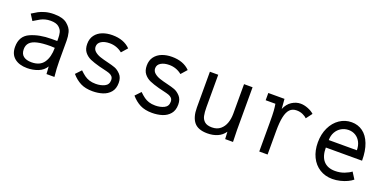

<svg xmlns="http://www.w3.org/2000/svg" viewBox="-15 -1184 3629 1818"><g transform="rotate(20 1800.0 -275.0)"><path d="M69 -141.5Q69 -249.5 157.5 -289.2Q246 -329 368 -329H426V-356Q426 -387 419.5 -414.5Q413 -442 386 -465Q359 -488 303 -488Q273 -488 248.2 -481.2Q223.5 -474.5 204.8 -464.5Q186 -454.5 160.5 -438.5L140 -426L101 -487Q135 -509 159.5 -522.2Q184 -535.5 223.2 -546.8Q262.5 -558 311.5 -558Q400.5 -558 444 -522.2Q487.5 -486.5 497.8 -445.5Q508 -404.5 508 -363V-155Q508 -84 517 0H437Q436 -11.5 435 -33.5L432 -75Q405.5 -30.5 353.8 -10.2Q302 10 244 10Q163 10 116 -28.8Q69 -67.5 69 -141.5ZM426 -260Q393 -262 383 -262Q301 -262 251 -250.2Q201 -238.5 177.5 -213.5Q154 -188.5 154 -148.5Q154 -101 183 -78.5Q212 -56 264 -56Q349 -56 387.5 -111.2Q426 -166.5 426 -260Z M689.5 -93.5 741.5 -148.5Q770 -121 791.8 -105.5Q813.5 -90 840.8 -81Q868 -72 905.5 -72Q955.5 -72 994 -90.8Q1032.5 -109.5 1032.5 -155Q1032.5 -178.5 1020 -192Q1007.5 -205.5 988 -212.2Q968.5 -219 931 -227.5Q894 -236 883.5 -239Q824.5 -255 787.5 -271.2Q750.5 -287.5 726 -318.8Q701.5 -350 701.5 -401Q701.5 -454 728.5 -489.8Q755.5 -525.5 800.2 -542.8Q845 -560 899.5 -560Q1015 -560 1080.5 -493L1028.5 -434Q972.5 -479 901.5 -479Q850 -479 817.5 -459Q785 -439 785 -404Q785 -375 808.2 -355.2Q831.5 -335.5 864.2 -324.5Q897 -313.5 945.5 -302Q990 -291.5 1020.2 -280.5Q1050.5 -269.5 1079.5 -238.8Q1108.5 -208 1108.5 -155Q1108.5 -96 1078.5 -60.8Q1048.5 -25.5 1001.8 -10.8Q955 4 900.5 4Q828.5 4 779.5 -21Q730.5 -46 689.5 -93.5Z M1289.5 -93.5 1341.5 -148.5Q1370 -121 1391.8 -105.5Q1413.5 -90 1440.8 -81Q1468 -72 1505.5 -72Q1555.5 -72 1594 -90.8Q1632.5 -109.5 1632.5 -155Q1632.5 -178.5 1620 -192Q1607.5 -205.5 1588 -212.2Q1568.5 -219 1531 -227.5Q1494 -236 1483.5 -239Q1424.5 -255 1387.5 -271.2Q1350.5 -287.5 1326 -318.8Q1301.5 -350 1301.5 -401Q1301.5 -454 1328.5 -489.8Q1355.5 -525.5 1400.2 -542.8Q1445 -560 1499.5 -560Q1615 -560 1680.5 -493L1628.5 -434Q1572.5 -479 1501.5 -479Q1450 -479 1417.5 -459Q1385 -439 1385 -404Q1385 -375 1408.2 -355.2Q1431.5 -335.5 1464.2 -324.5Q1497 -313.5 1545.5 -302Q1590 -291.5 1620.2 -280.5Q1650.5 -269.5 1679.5 -238.8Q1708.5 -208 1708.5 -155Q1708.5 -96 1678.5 -60.8Q1648.5 -25.5 1601.8 -10.8Q1555 4 1500.5 4Q1428.5 4 1379.5 -21Q1330.5 -46 1289.5 -93.5Z M1883.5 -190V-550H1967.5V-224Q1967.5 -171.5 1974.8 -137.5Q1982 -103.5 2006.8 -82.2Q2031.5 -61 2080.5 -61Q2131.5 -61 2164.5 -88.2Q2197.5 -115.5 2212.5 -158.8Q2227.5 -202 2227.5 -252V-550H2313.5V-119Q2313.5 -86 2315.5 -38Q2315.5 -27 2316.5 0H2237.5L2233.5 -73Q2205 -31.5 2160 -12.2Q2115 7 2058.5 7Q1965 7 1924.2 -43Q1883.5 -93 1883.5 -190Z M2581 -287Q2581 -373.5 2578.2 -409.5Q2575.5 -445.5 2570 -477H2472V-550H2635L2643 -451Q2666 -506 2708.2 -533Q2750.5 -560 2796 -560Q2831.5 -560 2870.8 -544.5Q2910 -529 2933 -507L2887 -446Q2873 -461 2844.8 -474Q2816.5 -487 2782 -487Q2739.5 -487 2714 -460.5Q2688.5 -434 2676.8 -379.2Q2665 -324.5 2665 -237V0H2581Z M3072.5 -271Q3072.5 -354.5 3103.8 -420.2Q3135 -486 3189.5 -523Q3244 -560 3310.5 -560Q3374.5 -560 3423 -524.8Q3471.5 -489.5 3498.5 -420Q3525.5 -350.5 3525.5 -251H3160.5Q3160.5 -162.5 3200.8 -117.2Q3241 -72 3317.5 -72Q3367.5 -72 3410 -88.5Q3452.5 -105 3476.5 -124L3518.5 -58Q3499.5 -41.5 3467.5 -26.2Q3435.5 -11 3396.2 -1.5Q3357 8 3318.5 8Q3246 8 3190 -27Q3134 -62 3103.2 -125.5Q3072.5 -189 3072.5 -271ZM3308.5 -481Q3269 -481 3235.5 -461.8Q3202 -442.5 3182.2 -407.2Q3162.5 -372 3162.5 -327H3445.5Q3445.5 -372.5 3427.8 -407.5Q3410 -442.5 3378.8 -461.8Q3347.5 -481 3308.5 -481Z"/></g></svg>

Font: JuliaMono Latin
Style: Regular
Weight: 400
Monospace: yes
Designer: cormullion
Foundry: corm
Version: Version 0.049; ttfautohint (v1.8.4)